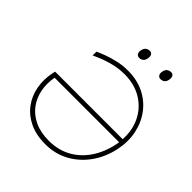

<svg xmlns="http://www.w3.org/2000/svg" viewBox="-241 -1093 1274 1274"><g transform="rotate(45 396.5 -455.5)"><path d="M384 9Q298 9 235.2 -21Q172.5 -51 134 -102.5Q95.5 -154 83 -220Q70.5 -286 85 -358L90 -378H723.5Q729 -466 693.8 -537.2Q658.5 -608.5 589.8 -650.2Q521 -692 427.5 -692Q367.5 -692 306.8 -674.8Q246 -657.5 189.5 -629.5L190 -666Q214 -677 250.8 -690.8Q287.5 -704.5 333 -714.8Q378.5 -725 427.5 -725Q513 -725 579.8 -691.8Q646.5 -658.5 689.8 -600.2Q733 -542 748.2 -466.8Q763.5 -391.5 746 -308Q726.5 -216 675.8 -144.5Q625 -73 550.2 -32Q475.5 9 384 9ZM384 -24Q476.5 -24 546.8 -65.2Q617 -106.5 661.8 -179.5Q706.5 -252.5 721.5 -347H116Q104 -283.5 115.5 -225.2Q127 -167 161 -121.8Q195 -76.5 251 -50.2Q307 -24 384 -24ZM618.5 -837Q603.5 -837 595.8 -849.5Q588 -862 592.5 -882Q597 -903 609.2 -911.5Q621.5 -920 636.5 -920Q652.5 -920 659.5 -908Q666.5 -896 662.5 -875Q659 -855 647 -846Q635 -837 618.5 -837ZM418.5 -837Q403.5 -837 395.8 -849.5Q388 -862 392.5 -882Q397 -903 409.2 -911.5Q421.5 -920 436.5 -920Q452.5 -920 459.5 -908Q466.5 -896 462.5 -875Q459 -855 447 -846Q435 -837 418.5 -837Z"/></g></svg>

Font: Commissioner Thin
Style: Italic
Weight: 100
Italic angle: -12°
Designer: Kostas Bartsokas
Foundry: Kostas Bartsokas
Version: Version 1.000; ttfautohint (v1.8.3)